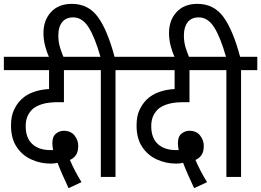

<svg xmlns="http://www.w3.org/2000/svg" viewBox="-20 -916 1352 994"><path d="M335 58Q319 24 303.5 -11Q288 -46 278 -73Q260 -69 242 -69Q189 -69 142 -90.5Q95 -112 66 -155.5Q37 -199 37 -266Q37 -314 52 -346.5Q67 -379 91 -402Q117 -427 154.5 -440Q192 -453 234 -455V-553H0V-622H442V-553H311V-387H284Q236 -387 205.5 -379Q175 -371 153 -355Q135 -340 124 -317.5Q113 -295 113 -263Q113 -202 147 -170.5Q181 -139 241 -139Q245 -139 248 -139Q251 -139 255 -139Q251 -159 251 -175Q251 -209 269.5 -224Q288 -239 310 -239Q346 -239 365.5 -215Q385 -191 385 -161Q385 -130 373 -113Q361 -96 342 -88Q365 -33 402 27Z M502 -553H430V-622H500Q471 -724 438.5 -775Q406 -826 359 -826Q321 -826 301.5 -801Q282 -776 282 -733Q282 -698 291 -669.5Q300 -641 311 -615H236Q222 -646 213.5 -678.5Q205 -711 205 -745Q205 -811 244 -853.5Q283 -896 352 -896Q437 -896 486.5 -828.5Q536 -761 573 -622H662V-553H578V0H502Z M985 58Q969 24 953.5 -11Q938 -46 928 -73Q910 -69 892 -69Q839 -69 792 -90.5Q745 -112 716 -155.5Q687 -199 687 -266Q687 -314 702 -346.5Q717 -379 741 -402Q767 -427 804.5 -440Q842 -453 884 -455V-553H650V-622H1092V-553H961V-387H934Q886 -387 855.5 -379Q825 -371 803 -355Q785 -340 774 -317.5Q763 -295 763 -263Q763 -202 797 -170.5Q831 -139 891 -139Q895 -139 898 -139Q901 -139 905 -139Q901 -159 901 -175Q901 -209 919.5 -224Q938 -239 960 -239Q996 -239 1015.5 -215Q1035 -191 1035 -161Q1035 -130 1023 -113Q1011 -96 992 -88Q1015 -33 1052 27Z M1152 -553H1080V-622H1150Q1121 -724 1088.5 -775Q1056 -826 1009 -826Q971 -826 951.5 -801Q932 -776 932 -733Q932 -698 941 -669.5Q950 -641 961 -615H886Q872 -646 863.5 -678.5Q855 -711 855 -745Q855 -811 894 -853.5Q933 -896 1002 -896Q1087 -896 1136.5 -828.5Q1186 -761 1223 -622H1312V-553H1228V0H1152Z"/></svg>

Font: Noto Sans Devanagari Condensed
Style: Regular
Weight: 400
Width: 3
Designer: Jelle Bosma - Monotype Design Team
Foundry: Monotype Imaging Inc.
Version: Version 2.004; ttfautohint (v1.8.4.7-5d5b)